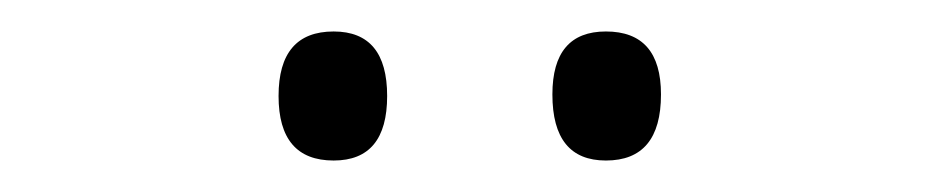

<svg xmlns="http://www.w3.org/2000/svg" viewBox="-20 -735 599 122"><path d="M157 -674Q157 -715 192 -715Q226 -715 226 -674Q226 -633 192 -633Q157 -633 157 -674ZM331 -675Q331 -715 365 -715Q400 -715 400 -675Q400 -633 365 -633Q331 -633 331 -675Z"/></svg>

Font: Noto Sans Arabic SemCond Light
Style: Regular
Weight: 300
Width: 4
Designer: Monotype Design Team, Nadine Chahine, Nizar Qandah and Khaled Hosny
Foundry: Monotype Imaging Inc.
Version: Version 2.012; ttfautohint (v1.8.4.7-5d5b)